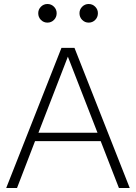

<svg xmlns="http://www.w3.org/2000/svg" viewBox="-20 -939 679 959"><path d="M11 0 287 -700H352L628 0H574L483 -234H155L65 0ZM172 -276H467L319 -656ZM217 -826Q198 -826 184.5 -839.5Q171 -853 171 -873Q171 -892 184.5 -905.5Q198 -919 217 -919Q236 -919 249.5 -905.5Q263 -892 263 -873Q263 -853 249.5 -839.5Q236 -826 217 -826ZM423 -826Q404 -826 390.5 -839.5Q377 -853 377 -873Q377 -892 390.5 -905.5Q404 -919 423 -919Q442 -919 455.5 -905.5Q469 -892 469 -873Q469 -853 455.5 -839.5Q442 -826 423 -826Z"/></svg>

Font: Red Hat Text VF
Style: Regular
Weight: 300
Designer: Pentagram, MCKL
Foundry: Pentagram, MCKL
Version: Version 1.023